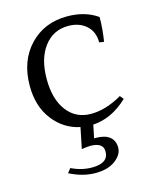

<svg xmlns="http://www.w3.org/2000/svg" viewBox="-105 -636 662 826"><g transform="rotate(-15 226.0 -223.5)"><path d="M257 -28Q298 -28 319 -11Q340 6 340 37Q340 68 307 93Q274 118 218 118Q162 118 103 88L118 69Q163 91 210 91Q283 91 283 39Q283 -1 225 -1Q215 -1 187 3L206 -90Q134 -105 87.5 -165.5Q41 -226 41 -317Q41 -428 106 -496.5Q171 -565 273 -565Q353 -565 408 -526Q408 -474 399 -418L378 -421Q378 -469 347 -496.5Q316 -524 267 -524Q200 -524 159.5 -470.5Q119 -417 119 -327Q119 -237 158.5 -185Q198 -133 265 -133Q332 -133 404 -175L417 -159Q346 -91 262 -86L250 -28Z"/></g></svg>

Font: Halant
Style: Regular
Weight: 400
Designer: Hitesh Malaviya (Devanagari), Satya Rajpurohit (Latin)
Foundry: Indian Type Foundry
Version: Version 1.101;PS 1.0;hotconv 1.0.78;makeotf.lib2.5.61930; tt